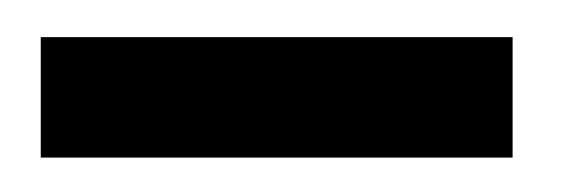

<svg xmlns="http://www.w3.org/2000/svg" viewBox="-20 -734 310 106"><path d="M2.5 -647H263V-713.5H2.5Z"/></svg>

Font: Anybody ExtraCondensed Black
Style: Regular
Weight: 900
Width: 2
Version: Version 1.113;gftools[0.9.25]